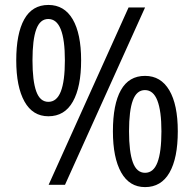

<svg xmlns="http://www.w3.org/2000/svg" viewBox="-20 -744 780 773"><path d="M174.8 -724.1Q238.8 -724.1 272.7 -666.3Q306.6 -608.4 306.6 -501Q306.6 -394 273.4 -335Q240.2 -275.9 174.8 -275.9Q111.8 -275.9 78.6 -335.2Q45.4 -394.5 45.4 -501Q45.4 -608.4 77.6 -666.3Q109.9 -724.1 174.8 -724.1ZM174.3 -667.5Q141.1 -667.5 126 -626Q110.8 -584.5 110.8 -501Q110.8 -418 126 -376Q141.1 -334 174.8 -334Q208.5 -334 224.9 -375.7Q241.2 -417.5 241.2 -501Q241.2 -584.5 224.6 -626Q208 -667.5 174.3 -667.5ZM564 -713.9 241.7 0H175.8L497.6 -713.9ZM564 -438.5Q627.4 -438.5 661.6 -380.6Q695.8 -322.8 695.8 -215.3Q695.8 -107.4 662.4 -49.1Q628.9 9.3 564 9.3Q501 9.3 467.8 -49.8Q434.6 -108.9 434.6 -215.3Q434.6 -324.2 466.8 -381.3Q499 -438.5 564 -438.5ZM563.5 -381.3Q530.3 -381.3 514.9 -340.1Q499.5 -298.8 499.5 -215.3Q499.5 -132.3 514.9 -90.3Q530.3 -48.3 564 -48.3Q598.1 -48.3 614 -90.3Q629.9 -132.3 629.9 -215.3Q629.9 -297.4 613.5 -339.4Q597.2 -381.3 563.5 -381.3Z"/></svg>

Font: Open Sans SemiCondensed
Style: Regular
Weight: 400
Width: 4
Designer: Monotype Design Team
Foundry: Monotype Imaging Inc.
Version: Version 3.000